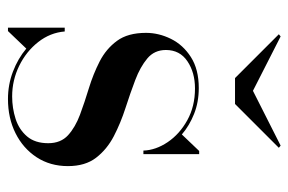

<svg xmlns="http://www.w3.org/2000/svg" viewBox="-141 -573 724 482"><g transform="rotate(90 221.0 -332.0)"><path d="M208 -605 345.5 -674.5 351 -670 241 -560H176L66 -670L71.5 -674.5ZM58 10H49.5V-132.5H59Q62 -96 85.5 -66Q109 -36 145.2 -18.2Q181.5 -0.5 222 -0.5Q251.5 -0.5 278.5 -9.2Q305.5 -18 322.5 -38Q339.5 -58 339.5 -91Q339.5 -122.5 319.5 -140.8Q299.5 -159 268 -170.8Q236.5 -182.5 201.2 -193.2Q166 -204 134.2 -220.2Q102.5 -236.5 82.5 -263.8Q62.5 -291 62.5 -336.5Q62.5 -368.5 77.5 -399Q92.5 -429.5 123.2 -449.2Q154 -469 201 -469Q236.5 -469 266 -457.2Q295.5 -445.5 317.5 -426.5L359 -470H367V-330H358Q357 -361 336.8 -391Q316.5 -421 281.8 -440.2Q247 -459.5 202 -459.5Q162 -459.5 133.8 -440.5Q105.5 -421.5 105.5 -386.5Q105.5 -357.5 126.8 -339.8Q148 -322 181 -309.5Q214 -297 251.2 -285Q288.5 -273 321.8 -255.8Q355 -238.5 376 -211.2Q397 -184 397 -140.5Q397 -96 374.8 -62Q352.5 -28 314.5 -9Q276.5 10 228.5 10Q192.5 10 159.8 -2.5Q127 -15 102 -36Z"/></g></svg>

Font: Bodoni* 24pt
Style: Regular
Weight: 400
Version: Version 2.3